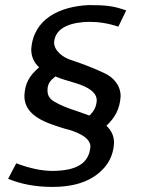

<svg xmlns="http://www.w3.org/2000/svg" viewBox="-20 -726 574 756"><path d="M198 -425C219 -416 252 -406 277 -399C333 -382 361 -360 361 -330C359 -304 349 -287 332 -271C291 -287 234 -302 199 -323C180 -333 167 -345 167 -370C167 -396 177 -408 198 -425ZM103 -532C103 -504 113 -480 134 -461C96 -428 78 -399 76 -348C76 -268 165 -241 233 -220C274 -210 336 -188 336 -149C331 -83 282 -54 188 -53C145 -53 97 -63 44 -83L12 -22C62 -1 121 10 186 10C253 10 306 -3 346 -28C386 -53 426 -95 429 -164C429 -190 419 -212 399 -231C433 -263 452 -297 455 -347C455 -391 425 -422 393 -437C354 -456 302 -476 259 -490C230 -499 193 -525 193 -559C197 -621 266 -639 331 -640C369 -640 408 -634 446 -621L477 -685C428 -702 400 -706 330 -706C216 -701 111 -652 103 -532Z"/></svg>

Font: Cantarell
Style: Oblique
Weight: 400
Italic angle: -8°
Designer: Dave Crossland
Version: Version 0.024